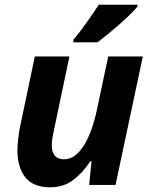

<svg xmlns="http://www.w3.org/2000/svg" viewBox="-20 -786 644 816"><path d="M54 -147Q54 -165 57 -193.5Q60 -222 66 -251L128 -546H275L208 -227Q200 -190 200 -169Q200 -109 253 -109Q278 -109 299.5 -125.5Q321 -142 338.5 -171Q356 -200 369.5 -238.5Q383 -277 392 -320L440 -546H587L471 0H359L369 -101H364Q332 -52 291 -21Q250 10 193 10Q121 10 87.5 -32.5Q54 -75 54 -147ZM292 -606V-618Q317 -646 347 -688.5Q377 -731 400 -766H564V-758Q553 -744 532.5 -724Q512 -704 487 -682Q462 -660 437.5 -640Q413 -620 394 -606Z"/></svg>

Font: BC Sans
Style: Bold Italic
Weight: 700
Italic angle: -12°
Designer: Monotype Design Team
Province of B.C.
Foundry: Monotype Imaging Inc.
Version: Version 2.000;GOOG;noto-source:20170915:90ef993387c0